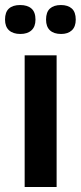

<svg xmlns="http://www.w3.org/2000/svg" viewBox="-30 -743 321 763"><path d="M68 0V-523H195V0ZM213 -608Q184 -608 168.5 -622.5Q153 -637 153 -665Q153 -695 168.5 -709Q184 -723 212 -723Q240 -723 255.5 -709Q271 -695 271 -665Q271 -637 255.5 -622.5Q240 -608 213 -608ZM51 -608Q22 -608 6 -622.5Q-10 -637 -10 -665Q-10 -695 5.5 -709Q21 -723 50 -723Q79 -723 95 -709Q111 -695 111 -665Q111 -637 95 -622.5Q79 -608 51 -608Z"/></svg>

Font: Bricolage Grotesque 20pt SemiBold
Style: Regular
Weight: 600
Version: Version 1.001;gftools[0.9.33.dev8+g029e19f]